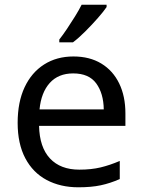

<svg xmlns="http://www.w3.org/2000/svg" viewBox="-20 -786 604 816"><path d="M292 -546Q361 -546 410.5 -516Q460 -486 486.5 -431.5Q513 -377 513 -304V-251H146Q148 -160 192.5 -112.5Q237 -65 317 -65Q368 -65 407.5 -74.5Q447 -84 489 -102V-25Q448 -7 408 1.5Q368 10 313 10Q237 10 178.5 -21Q120 -52 87.5 -113.5Q55 -175 55 -264Q55 -352 84.5 -415Q114 -478 167.5 -512Q221 -546 292 -546ZM291 -474Q228 -474 191.5 -433.5Q155 -393 148 -321H421Q420 -389 389 -431.5Q358 -474 291 -474ZM433 -756Q421 -738 396 -709.5Q371 -681 342.5 -652.5Q314 -624 290 -606H232V-618Q247 -637 264.5 -663Q282 -689 299 -716.5Q316 -744 327 -766H433Z"/></svg>

Font: Noto Sans Samaritan
Style: Regular
Weight: 400
Designer: Monotype Design Team
Foundry: Monotype Imaging Inc.
Version: Version 2.001; ttfautohint (v1.8.4.7-5d5b)